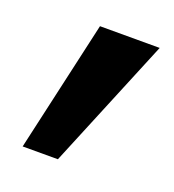

<svg xmlns="http://www.w3.org/2000/svg" viewBox="-71 -213 381 420"><g transform="rotate(20 120.0 -3.5)"><path d="M94 -156H233L107 149H25Z"/></g></svg>

Font: Hanken Grotesk
Style: Bold
Weight: 700
Designer: Alfredo Marco Pradil
Foundry: Hanken Design Co.
Version: Version 3.014